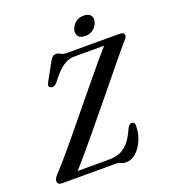

<svg xmlns="http://www.w3.org/2000/svg" viewBox="-156 -985 989 1112"><g transform="rotate(-20 338.0 -428.5)"><path d="M362.5 0H41.5Q11.5 0 11.5 -23Q11.5 -32.5 18 -42.5Q24.5 -52.5 34 -62.5Q54 -82.5 92 -126.8Q130 -171 178.8 -230Q227.5 -289 280.2 -353.5Q333 -418 383.5 -479.5Q434 -541 475 -589.8Q516 -638.5 540 -665.5H355.5Q318.5 -665.5 284.2 -641.2Q250 -617 209.5 -562Q188.5 -536.5 167.5 -545Q146.5 -552.5 166 -582.5L224 -688Q233.5 -703.5 241 -709.8Q248.5 -716 259.5 -716Q275.5 -716 287.8 -707.8Q300 -699.5 325 -699.5H647Q676.5 -699.5 676.5 -679.5Q676.5 -671.5 669.2 -662Q662 -652.5 650.5 -640.5Q635 -623 599.8 -580Q564.5 -537 516.8 -478.5Q469 -420 416 -355.2Q363 -290.5 311.8 -228.5Q260.5 -166.5 217.5 -115.8Q174.5 -65 148 -36H341Q375.5 -36 404.8 -46.2Q434 -56.5 460 -84.8Q486 -113 509.5 -167.5Q522 -190.5 536.5 -190.5Q555.5 -190.5 555.5 -167Q555 -118 537 -77Q519 -36 491 -11.5Q463 13 431 13Q413 13 399.8 6.5Q386.5 0 362.5 0ZM457.5 -755.5Q428.5 -755.5 415.8 -771.2Q403 -787 410 -813Q417 -838 438.2 -854Q459.5 -870 488.5 -870Q517.5 -870 530 -854Q542.5 -838 535.5 -813Q528.5 -787.5 507.5 -771.5Q486.5 -755.5 457.5 -755.5Z"/></g></svg>

Font: Fraunces 9pt S000
Style: Italic
Weight: 400
Italic angle: -16°
Version: Version 1.000; ttfautohint (v1.8.3)